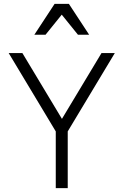

<svg xmlns="http://www.w3.org/2000/svg" viewBox="-20 -975 640 995"><path d="M269 0H331V-294L575 -700H506L301 -359L96 -700H25L269 -294ZM158 -795H216L300 -899L384 -795H442L337 -955H263Z"/></svg>

Font: CommitMonoV142 ExtLt
Style: Regular
Weight: 200
Monospace: yes
Designer: Eigil Nikolajsen
Foundry: Eigil Nikolajsen
Version: Version 1.142